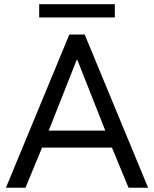

<svg xmlns="http://www.w3.org/2000/svg" viewBox="-20 -882 724 902"><path d="M305.7 -719.7H377.9L675.8 0H584L505.9 -188.5H177.7L99.6 0H7.8ZM164.1 -862.3H519.5V-799.8H164.1ZM474.6 -268.6 343.8 -599.6H339.8L209 -268.6Z"/></svg>

Font: Reddit Sans Chocolate
Style: Regular
Weight: 400
Designer: Stephen Hutchings
Foundry: Reddit
Version: Version 1.013